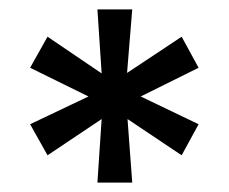

<svg xmlns="http://www.w3.org/2000/svg" viewBox="-20 -708 487 408"><path d="M187 -320 196 -455 81 -378 44 -444 168 -503 44 -564 81 -630 196 -552 187 -688H261L250 -553L366 -630L402 -564L279 -503L402 -444L366 -378L251 -455L261 -320Z"/></svg>

Font: Saira SemiBold
Style: Regular
Weight: 600
Designer: Hector Gatti with collaboration of the Omnibus-Type team
Foundry: Omnibus-Type
Version: Version 1.100; ttfautohint (v1.8.3)